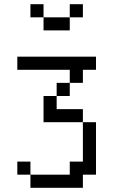

<svg xmlns="http://www.w3.org/2000/svg" viewBox="-20 -895 540 915"><path d="M437.5 -562.5V-625H62.5V-562.5H312.5V-500H250V-437.5H187.5Q187.5 -437.5 187.5 -312.5H375V-125H312.5V-62.5H125V0H375V-62.5H437.5Q437.5 -62.5 437.5 -312.5H375V-375H250V-437.5H312.5V-500H375V-562.5ZM375 -812.5V-875H312.5V-812.5H187.5V-750H312.5V-812.5ZM125 -62.5V-125H62.5V-62.5ZM187.5 -812.5V-875H125V-812.5Z"/></svg>

Font: CalcUnifontExMono
Style: Regular
Weight: 500
Version: Version 15.0.06